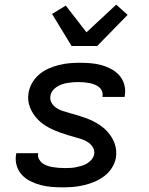

<svg xmlns="http://www.w3.org/2000/svg" viewBox="-20 -798 640 826"><path d="M250 8Q226 8 201.5 6Q177 4 154.5 -2Q132 -8 111 -18.5Q90 -29 74.5 -45.5Q59 -62 52 -85Q45 -108 49 -132L50 -139H145L144 -137Q142 -124 148 -113Q154 -102 163 -95.5Q172 -89 183.5 -85Q195 -81 207 -79Q219 -77 232 -76Q245 -75 258 -75Q270 -75 282 -75.5Q294 -76 306.5 -78.5Q319 -81 331 -84.5Q343 -88 354 -94.5Q365 -101 374 -111.5Q383 -122 385 -134Q388 -150 380 -163.5Q372 -177 359.5 -185.5Q347 -194 332 -199Q317 -204 302.5 -208Q288 -212 273 -216.5Q258 -221 243.5 -226Q229 -231 215 -237Q201 -243 187.5 -250.5Q174 -258 162 -267Q150 -276 140 -287Q130 -298 122 -310.5Q114 -323 108.5 -337.5Q103 -352 101.5 -367.5Q100 -383 103 -400Q107 -422 119 -442.5Q131 -463 149.5 -478.5Q168 -494 190 -503.5Q212 -513 234 -518.5Q256 -524 278.5 -526Q301 -528 323 -528Q347 -528 370.5 -526Q394 -524 416 -518Q438 -512 458.5 -501Q479 -490 493.5 -473.5Q508 -457 514.5 -434.5Q521 -412 517 -388L516 -381H421V-384Q423 -396 418.5 -406.5Q414 -417 405 -424Q396 -431 385 -435Q374 -439 363 -441Q352 -443 340 -444Q328 -445 315 -445Q304 -445 292.5 -444Q281 -443 269 -441Q257 -439 246 -435Q235 -431 224.5 -424.5Q214 -418 206.5 -408Q199 -398 197 -386Q194 -370 201.5 -356.5Q209 -343 221.5 -334.5Q234 -326 248.5 -321Q263 -316 278.5 -312Q294 -308 308.5 -303.5Q323 -299 338 -294Q353 -289 367 -283Q381 -277 394 -269.5Q407 -262 419 -253Q431 -244 441 -233Q451 -222 459 -209.5Q467 -197 472.5 -182.5Q478 -168 479.5 -152.5Q481 -137 479 -121Q475 -98 462 -77Q449 -56 429.5 -41Q410 -26 387.5 -16.5Q365 -7 342 -1.5Q319 4 296 6Q273 8 250 8ZM288 -600 204 -738 263 -774 352 -659 480 -778 529 -734 398 -600Z"/></svg>

Font: Iosevka Medium Extended
Style: Italic
Weight: 500
Width: 7
Italic angle: -9°
Monospace: yes
Designer: Belleve Invis
Foundry: Belleve Invis
Version: Version 32.5.0; ttfautohint (v1.8.4)